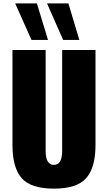

<svg xmlns="http://www.w3.org/2000/svg" viewBox="-20 -1107 641 1140"><path d="M167 -870 70 -1087H199L265 -870ZM355 -870 259 -1087H386L451 -870ZM54 -245V-810H251V-211Q251 -128 300 -128Q349 -128 349 -211V-810H547V-245Q547 -112 492 -49.5Q437 13 300 13Q163 13 108.5 -49.5Q54 -112 54 -245Z"/></svg>

Font: Oswald Heavy
Style: Regular
Weight: 400
Designer: Vernon Adams
Foundry: Vernon Adams
Version: Version 4.101